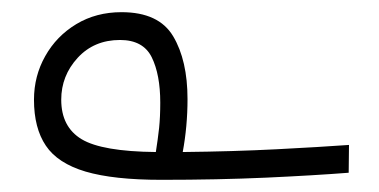

<svg xmlns="http://www.w3.org/2000/svg" viewBox="-20 -294 626 317"><path d="M246.6 2.9Q167.5 2.9 121.3 -10.7Q75.2 -24.4 55.7 -53.5Q36.1 -82.5 36.1 -129.4Q36.1 -168.5 54.7 -201.4Q73.2 -234.4 106 -254.2Q138.7 -273.9 180.7 -273.9Q242.2 -273.9 265.9 -234.1Q289.6 -194.3 289.6 -130.4Q289.6 -107.9 287.6 -85.9Q285.6 -64 281.7 -43Q365.7 -43.9 437.3 -47.6Q508.8 -51.3 556.2 -54.7L555.7 -8.8Q499.5 -4.4 419.4 -0.7Q339.4 2.9 246.6 2.9ZM237.3 -43Q240.7 -64.5 242.7 -82.8Q244.6 -101.1 244.6 -124.5Q244.6 -170.9 230.5 -199.5Q216.3 -228 178.2 -228Q135.3 -228 108.2 -198.5Q81.1 -168.9 81.1 -129.4Q81.1 -84.5 114.7 -64.2Q148.4 -43.9 237.3 -43Z"/></svg>

Font: Cascadia Mono NF ExtraLight
Style: Regular
Weight: 200
Monospace: yes
Designer: Aaron Bell
Foundry: Saja Typeworks
Version: Version 2404.023; ttfautohint (v1.8.4)